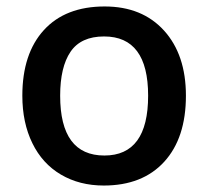

<svg xmlns="http://www.w3.org/2000/svg" viewBox="-20 -570 651 600"><path d="M561 -271Q561 -138.7 493.2 -64.5Q425.3 9.8 304.2 9.8Q228.5 9.8 170.4 -24.4Q112.3 -58.6 81.1 -122.6Q49.8 -186.5 49.8 -271Q49.8 -402.3 117.2 -476.1Q184.6 -549.8 307.1 -549.8Q424.3 -549.8 492.7 -474.4Q561 -398.9 561 -271ZM168 -271Q168 -84 306.2 -84Q442.9 -84 442.9 -271Q442.9 -456.1 305.2 -456.1Q232.9 -456.1 200.4 -408.2Q168 -360.4 168 -271Z"/></svg>

Font: f0_41340          
Style: Regular
Weight: 600
Foundry: Ascender Corporation
Version: Version 1.10